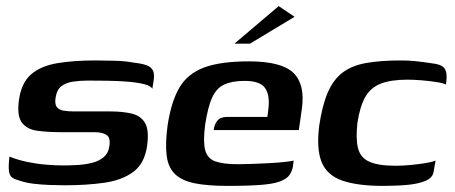

<svg xmlns="http://www.w3.org/2000/svg" viewBox="-20 -603 1490 629"><path d="M191 4Q170 4 143 3Q116 2 90.5 -1Q65 -4 45 -11Q30 -15 21 -20.5Q12 -26 9.5 -41.5Q7 -57 11 -90Q38 -79 69.5 -72.5Q101 -66 131.5 -63.5Q162 -61 187 -61Q210 -61 234.5 -62.5Q259 -64 281.5 -69.5Q304 -75 319.5 -88Q335 -101 338 -123Q343 -152 329 -161Q315 -170 289 -170H179Q137 -170 103 -174.5Q69 -179 52 -201Q35 -223 42 -275Q50 -332 82 -359.5Q114 -387 167.5 -396Q221 -405 293 -405Q320 -405 355.5 -404Q391 -403 417 -398Q444 -395 459.5 -389.5Q475 -384 481 -372Q487 -360 483 -337L479 -312Q474 -322 451.5 -327.5Q429 -333 397.5 -335.5Q366 -338 331.5 -338.5Q297 -339 268 -339Q242 -339 219 -335.5Q196 -332 181 -320.5Q166 -309 162 -282Q159 -262 166 -252.5Q173 -243 188 -240.5Q203 -238 222 -238H340Q381 -238 411 -231Q441 -224 455 -200.5Q469 -177 462 -126Q454 -68 417.5 -40.5Q381 -13 323 -4.5Q265 4 191 4Z M726 6Q660 6 618 -2.5Q576 -11 553.5 -32.5Q531 -54 526 -93Q521 -132 529 -192Q541 -271 568 -316.5Q595 -362 649 -382Q703 -402 795 -402Q902 -402 941 -364.5Q980 -327 969 -247L959 -177H680Q682 -195 692 -207.5Q702 -220 724 -220H856L859 -244Q865 -291 848.5 -314.5Q832 -338 782 -338Q740 -338 714.5 -326Q689 -314 675 -283.5Q661 -253 652 -194Q645 -140 652 -112Q659 -84 685 -74.5Q711 -65 760 -65Q778 -65 805.5 -66Q833 -67 862 -68.5Q891 -70 913 -72.5Q935 -75 942 -77L940 -61Q939 -49 932 -35.5Q925 -22 909 -14Q888 -2 843 2Q798 6 726 6ZM748 -460 893 -583 945 -548 799 -460Z M1235 6Q1151 6 1101 -11.5Q1051 -29 1033.5 -72.5Q1016 -116 1026 -193Q1036 -259 1054 -300.5Q1072 -342 1102 -365Q1132 -388 1179 -396.5Q1226 -405 1293 -405Q1319 -405 1342.5 -402.5Q1366 -400 1399 -395Q1416 -393 1427 -387Q1438 -381 1441.5 -367Q1445 -353 1441 -326Q1431 -331 1408 -334.5Q1385 -338 1360 -340Q1335 -342 1314 -342Q1261 -342 1227.5 -329Q1194 -316 1176.5 -285Q1159 -254 1151 -201Q1145 -148 1153 -117Q1161 -86 1190.5 -73Q1220 -60 1275 -60Q1300 -60 1325.5 -62.5Q1351 -65 1373 -68.5Q1395 -72 1407 -77L1401 -43Q1399 -22 1376 -11.5Q1353 -1 1316.5 2.5Q1280 6 1235 6Z"/></svg>

Font: Genos Thin SemiBold
Style: Italic
Weight: 600
Italic angle: -8°
Version: Version 1.010